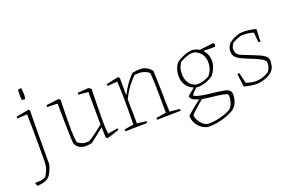

<svg xmlns="http://www.w3.org/2000/svg" viewBox="-105 -1049 2519 1655"><g transform="rotate(-20 1154.5 -221.0)"><path d="M11 186Q4 175 -1 164Q0 162 1.5 159.5Q3 157 4 155Q19 155 42.5 154Q66 153 92 142Q106 130 122 94.5Q138 59 139 16Q139 -20 139.5 -75Q140 -130 139.5 -192.5Q139 -255 138.5 -315.5Q138 -376 137 -424Q114 -423 90.5 -421.5Q67 -420 45 -419Q43 -429 46 -436L161 -457L172 -448L171 -412Q170 -360 169.5 -287Q169 -214 169 -130Q169 -46 169 41Q167 59 155.5 87.5Q144 116 134 131Q117 159 88 171Q59 183 11 186ZM135 -557Q133 -577 133 -602Q133 -627 135 -648Q141 -652 153 -653Q159 -654 166 -654Q168 -639 169.5 -621Q171 -603 171 -589Q171 -575 170 -570Q170 -568 167 -560.5Q164 -553 163 -553Q159 -553 150.5 -553.5Q142 -554 135 -557Z M516 7Q472 4 448 -18.5Q424 -41 423 -68Q420 -131 418 -219.5Q416 -308 415 -421L320 -424Q320 -435 321 -441L436 -455L451 -443L450 -417Q449 -372 448 -316.5Q447 -261 447 -206.5Q447 -152 449.5 -109.5Q452 -67 459 -50Q485 -31 506.5 -25Q528 -19 561 -24Q591 -41 624.5 -66Q658 -91 701 -125Q700 -204 700 -284Q700 -364 699 -424L609 -432Q609 -436 609.5 -440Q610 -444 611 -449L711 -456L735 -439L733 -412Q732 -341 730.5 -271Q729 -201 729.5 -139Q730 -77 736 -29L827 -44Q830 -38 830 -29Q804 -19 775.5 -10Q747 -1 718 7L705 -6L702 -94V-99Q665 -71 635.5 -46.5Q606 -22 576 0Q560 3 547.5 5Q535 7 516 7Z M884 4Q883 0 882.5 -4.5Q882 -9 882 -14L967 -28Q967 -69 968 -111Q969 -153 969 -194Q969 -224 968.5 -263.5Q968 -303 967 -345Q966 -387 963 -423L873 -417Q870 -425 871 -433Q898 -440 927 -446Q956 -452 984 -457L995 -444L996 -293L1000 -291Q1021 -335 1051.5 -378Q1082 -421 1114 -450Q1147 -457 1187 -457Q1218 -457 1245.5 -441Q1273 -425 1288 -403Q1289 -374 1290.5 -329Q1292 -284 1293 -231.5Q1294 -179 1295 -125.5Q1296 -72 1298 -26L1391 -17Q1391 -14 1391 -9Q1391 -4 1390 0Q1377 0 1347.5 0.5Q1318 1 1284 1.5Q1250 2 1220 2.5Q1190 3 1175 4Q1173 -2 1173 -13L1265 -28L1264 -189Q1264 -207 1263.5 -235.5Q1263 -264 1262 -295Q1261 -326 1259.5 -353.5Q1258 -381 1256 -396Q1225 -419 1196.5 -425Q1168 -431 1126 -427Q1100 -406 1063.5 -359.5Q1027 -313 996 -248L999 -26L1084 -17Q1084 -9 1082 0Q1069 0 1042.5 0.5Q1016 1 985 1.5Q954 2 926.5 2.5Q899 3 884 4Z M1569 212Q1542 209 1514 190.5Q1486 172 1466.5 140Q1447 108 1447 66Q1458 56 1480 37.5Q1502 19 1527.5 -1.5Q1553 -22 1575 -38Q1546 -46 1524 -57.5Q1502 -69 1499 -95L1566 -150Q1522 -166 1499 -202.5Q1476 -239 1476 -282Q1476 -321 1486 -349.5Q1496 -378 1509 -395Q1519 -407 1542 -420Q1565 -433 1593.5 -443.5Q1622 -454 1652 -458Q1672 -458 1693 -452Q1713 -446 1726 -437L1855 -452L1863 -441Q1863 -437 1862.5 -430Q1862 -423 1859 -417Q1848 -416 1826.5 -416.5Q1805 -417 1782.5 -417.5Q1760 -418 1749 -418L1753 -414L1759 -408Q1774 -391 1783 -367.5Q1792 -344 1792 -315Q1792 -278 1777.5 -245.5Q1763 -213 1745 -191Q1726 -175 1686.5 -158.5Q1647 -142 1607 -141Q1600 -141 1595.5 -141.5Q1591 -142 1587 -143Q1575 -133 1558.5 -116Q1542 -99 1536 -88Q1550 -75 1585.5 -67Q1621 -59 1663.5 -54Q1706 -49 1740 -45Q1779 -40 1807 -34.5Q1835 -29 1850 -16Q1865 -3 1865 24Q1865 56 1853 89Q1841 122 1813 146Q1793 160 1757 175.5Q1721 191 1672.5 201.5Q1624 212 1569 212ZM1599 -165Q1633 -165 1659.5 -172.5Q1686 -180 1715 -196Q1738 -222 1748 -251Q1758 -280 1758 -307Q1758 -398 1678 -432Q1645 -437 1611.5 -427Q1578 -417 1542 -396Q1532 -387 1520.5 -360.5Q1509 -334 1509 -293Q1509 -246 1530.5 -212Q1552 -178 1599 -165ZM1586 187Q1622 187 1660.5 179.5Q1699 172 1732 160Q1765 148 1787 134Q1802 124 1812.5 100Q1823 76 1826.5 50.5Q1830 25 1826 9Q1818 1 1789 -5Q1760 -11 1722 -15.5Q1684 -20 1650 -24Q1616 -28 1598 -32Q1573 -12 1547 10.5Q1521 33 1503 50.5Q1485 68 1483 72Q1480 92 1494.5 119.5Q1509 147 1533.5 167.5Q1558 188 1586 187Z M2095 8Q2073 8 2037.5 3Q2002 -2 1976 -9L1972 -15L1960 -121V-130L1976 -134L2000 -35Q2020 -29 2041 -23.5Q2062 -18 2091 -18Q2124 -18 2156.5 -29.5Q2189 -41 2208 -54Q2238 -85 2236 -143Q2229 -157 2208 -170Q2187 -183 2160 -195Q2133 -207 2109 -216Q2059 -236 2028 -251.5Q1997 -267 1982.5 -285.5Q1968 -304 1968 -333Q1968 -352 1974.5 -369.5Q1981 -387 1996 -405Q2025 -427 2050.5 -437.5Q2076 -448 2099 -454Q2139 -458 2181 -452Q2223 -446 2243 -440L2246 -433L2241 -325L2228 -324L2223 -328L2215 -416Q2196 -425 2167.5 -428Q2139 -431 2105 -431Q2084 -427 2058 -415.5Q2032 -404 2019 -396Q2010 -384 2003.5 -369.5Q1997 -355 1997 -340Q1997 -321 2007 -304Q2017 -287 2043 -276Q2111 -248 2161 -229Q2211 -210 2238.5 -190Q2266 -170 2266 -140Q2266 -122 2260.5 -96Q2255 -70 2236 -50Q2210 -23 2172.5 -9.5Q2135 4 2095 8Z"/></g></svg>

Font: Labrada ExtraLight
Style: Regular
Weight: 200
Designer: Mercedes Jáuregui
Foundry: Omnibus-Type Team
Version: Version 1.000; ttfautohint (v1.8.4.7-5d5b)